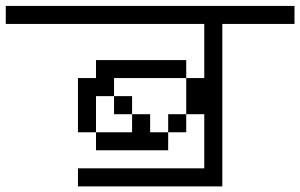

<svg xmlns="http://www.w3.org/2000/svg" viewBox="-20 -708 1040 665"><path d="M1000 -625V-687.5H0V-625H687.5V-437.5H625Q625 -437.5 625 -312.5H562.5V-250H500V-312.5H437.5V-250H312.5V-187.5H562.5V-250H625V-312.5H687.5V-125H250V-62.5H750V-625ZM312.5 -250Q312.5 -250 312.5 -375H375V-312.5H437.5V-375H375V-437.5H625V-500H312.5V-437.5H250V-250Z"/></svg>

Font: CalcUnifontExMono
Style: Regular
Weight: 500
Version: Version 15.0.06